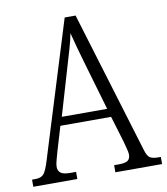

<svg xmlns="http://www.w3.org/2000/svg" viewBox="-81 -782 741 850"><g transform="rotate(-10 289.5 -357.0)"><path d="M0 0V-32H15Q41 -32 53 -46Q65 -60 79 -107L267 -714H316L510 -76Q518 -48 530 -40Q542 -32 569 -32H579V0H369V-32H390Q420 -32 431 -40.5Q442 -49 442 -67Q442 -77 437 -95Q432 -113 428 -129L393 -245H165L133 -138Q129 -123 123 -102Q117 -81 117 -69Q117 -51 129 -41.5Q141 -32 172 -32H198V0ZM178 -283H382L323 -485Q309 -533 298 -572.5Q287 -612 280 -641Q275 -613 264 -575Q253 -537 241 -497Z"/></g></svg>

Font: Noto Serif Tamil Condensed Light
Style: Regular
Weight: 300
Width: 3
Designer: Indian Type Foundry, Tom Grace, and the Monotype Design Team
Foundry: Monotype Imaging Inc.
Version: Version 2.004; ttfautohint (v1.8.4.7-5d5b)